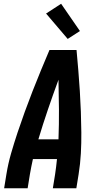

<svg xmlns="http://www.w3.org/2000/svg" viewBox="-20 -1001 540 1021"><path d="M2 0 14 -74Q23 -130 39 -185.5Q55 -241 73.5 -296.5Q92 -352 112 -407Q132 -462 153.5 -517Q175 -572 197.5 -626.5Q220 -681 243 -735H387Q392 -681 396.5 -626.5Q401 -572 404.5 -517Q408 -462 410 -407Q412 -352 412.5 -296.5Q413 -241 410 -185.5Q407 -130 398 -74L386 0H261L273 -74Q276 -94 278.5 -114.5Q281 -135 283 -155H155Q151 -135 146.5 -114.5Q142 -94 139 -74L127 0ZM184 -260H291Q294 -340 293.5 -419Q293 -498 291 -577Q262 -498 235 -419Q208 -340 184 -260ZM340 -794 225 -929 305 -981 405 -836Z"/></svg>

Font: Iosevka Curly Extrabold
Style: Italic
Weight: 800
Italic angle: -9°
Monospace: yes
Designer: Belleve Invis
Foundry: Belleve Invis
Version: Version 22.1.2; ttfautohint (v1.8.4)